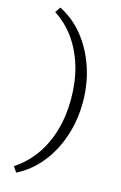

<svg xmlns="http://www.w3.org/2000/svg" viewBox="-139 -769 660 1050"><g transform="rotate(15 191.0 -244.0)"><path d="M66 223 45 192Q111 149 157 85Q203 21 227.5 -62Q252 -145 252 -243Q252 -342 227.5 -425Q203 -508 157 -573Q111 -638 45 -680L66 -711Q143 -673 200 -602Q257 -531 288 -438.5Q319 -346 319 -243Q319 -140 288 -47.5Q257 45 200 115Q143 185 66 223Z"/></g></svg>

Font: Ysabeau Office
Style: Regular
Weight: 400
Designer: Christian Thalmann (Catharsis Fonts)
Version: Version 2.001;gftools[0.9.30]; featfreeze: tnum,lnum,ss02